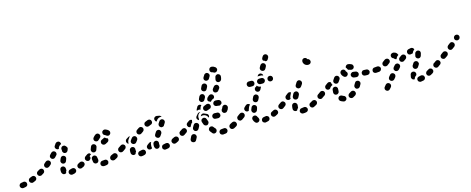

<svg xmlns="http://www.w3.org/2000/svg" viewBox="-51 -1124 4188 1707"><g transform="rotate(-15 2042.5 -271.0)"><path d="M48 18Q53 9 51 -1Q50 -6 48 -10Q45 -14 41 -17Q37 -20 32 -21Q27 -22 22 -21Q15 -19 9 -18Q6 -18 5 -18Q-6 -17 -12 -9Q-19 -1 -18 9Q-17 20 -9 26Q-1 33 9 32Q12 32 16 31Q23 30 32 28Q42 26 48 18ZM500 12Q503 7 503 2Q504 -3 502 -7Q500 -17 491 -22Q482 -27 472 -25Q462 -22 454 -20Q449 -19 445 -17Q441 -14 438 -10Q435 -6 434 -1Q433 4 434 9Q436 19 445 25Q454 31 464 29Q474 27 485 24Q490 22 494 19Q498 16 500 12ZM140 -35Q136 -44 127 -48Q117 -52 108 -48Q99 -44 90 -41Q80 -37 76 -28Q72 -18 75 -9Q77 -4 81 0Q84 3 89 5Q93 7 98 8Q103 8 108 6Q117 2 127 -2Q137 -6 141 -16Q144 -25 140 -35ZM383 4Q379 1 376 -3Q373 -7 371 -11Q368 -24 369 -39Q369 -44 371 -49Q373 -53 377 -57Q381 -60 385 -62Q390 -63 395 -63Q405 -63 412 -55Q419 -47 419 -37Q418 -30 420 -25Q420 -24 420 -24Q420 -23 420 -23Q420 -23 420 -22Q414 -14 412 -4Q412 -2 412 1Q409 3 407 4Q405 5 402 6Q397 7 393 7Q388 6 383 4ZM590 -30Q591 -35 591 -40Q590 -45 588 -49Q583 -58 573 -61Q563 -64 554 -60Q546 -55 537 -51Q533 -49 529 -45Q526 -41 524 -36Q523 -32 523 -27Q524 -22 526 -17Q530 -8 540 -5Q550 -1 559 -6Q568 -10 578 -15Q582 -18 585 -22Q588 -26 590 -30ZM226 -63Q227 -68 226 -73Q226 -78 223 -82Q218 -91 208 -93Q197 -95 189 -90Q180 -85 172 -80Q163 -75 160 -65Q158 -55 163 -46Q165 -42 169 -39Q173 -36 178 -34Q183 -33 188 -34Q193 -34 197 -37Q206 -42 215 -48Q219 -50 222 -54Q225 -58 226 -63ZM650 -91Q645 -100 634 -102Q624 -103 616 -97Q607 -91 605 -81Q603 -71 609 -63Q615 -54 626 -52Q636 -50 644 -56V-57Q653 -62 655 -73Q656 -83 650 -91ZM404 -87Q409 -85 414 -85Q419 -85 424 -87Q428 -89 432 -93Q435 -97 437 -101Q440 -110 444 -120Q448 -129 444 -139Q440 -148 430 -152Q421 -156 411 -152Q402 -148 398 -138Q394 -128 390 -119Q386 -109 391 -100Q395 -91 404 -87ZM298 -140Q292 -148 281 -149Q271 -150 263 -144Q256 -137 248 -131Q240 -125 239 -115Q237 -105 244 -96Q247 -92 251 -90Q255 -88 260 -87Q265 -86 270 -88Q275 -89 279 -92Q287 -99 295 -105Q303 -112 304 -122Q305 -132 298 -140ZM365 -208Q362 -211 357 -213Q352 -215 347 -215Q343 -214 338 -212Q333 -210 330 -207Q323 -200 317 -193Q309 -185 309 -175Q309 -165 317 -157Q324 -150 334 -150Q345 -150 352 -158Q359 -165 366 -173Q374 -180 373 -190Q373 -201 365 -208ZM435 -235Q439 -238 444 -239Q449 -240 454 -239Q459 -239 463 -236Q467 -234 470 -230Q472 -228 473 -227Q473 -226 473 -226Q479 -221 481 -213Q482 -204 478 -197Q477 -193 474 -187Q469 -178 460 -174Q450 -171 440 -175Q436 -177 433 -181Q429 -185 428 -189Q426 -193 426 -197Q426 -201 427 -205Q424 -213 426 -221Q429 -230 435 -235ZM382 -227Q374 -233 372 -244Q371 -254 378 -262Q384 -270 389 -278Q396 -286 406 -287Q416 -289 424 -283Q430 -278 432 -272Q435 -266 434 -259Q428 -257 422 -253Q415 -247 410 -240Q405 -232 404 -222Q403 -222 402 -222Q401 -222 400 -222Q395 -221 390 -223Q386 -224 382 -227Z M795 16Q797 12 798 7Q800 2 799 -3Q797 -13 789 -19Q780 -25 770 -23Q760 -21 750 -21Q740 -21 733 -13Q726 -6 726 5Q726 10 728 14Q730 19 734 22Q737 25 742 27Q747 29 752 29Q764 29 778 26Q783 25 787 23Q792 20 795 16ZM891 -45Q886 -54 876 -57Q866 -60 857 -55Q847 -50 837 -46Q833 -44 830 -40Q826 -36 825 -32Q823 -27 823 -22Q823 -17 825 -12Q828 -8 831 -5Q835 -1 840 0Q844 2 849 2Q854 2 859 0Q869 -5 880 -11Q890 -16 893 -26Q896 -36 891 -45ZM668 -30Q665 -43 664 -59Q664 -64 666 -68Q667 -73 671 -77Q674 -80 679 -82Q683 -84 688 -85Q698 -85 706 -78Q714 -71 714 -61Q715 -51 717 -43Q718 -40 717 -36Q717 -32 716 -28Q712 -23 709 -18Q707 -16 704 -15Q702 -13 699 -13Q689 -10 680 -15Q671 -20 668 -30ZM959 -91Q957 -95 952 -98Q948 -101 943 -102Q938 -102 934 -101Q929 -100 925 -97L921 -95Q912 -89 911 -79Q909 -69 915 -60Q918 -56 922 -53Q926 -51 931 -50Q936 -49 941 -50Q946 -51 950 -54L953 -57Q962 -62 964 -73Q965 -83 959 -91ZM654 -92Q660 -98 668 -102Q663 -107 659 -113Q658 -114 657 -114Q655 -114 654 -115Q649 -116 644 -115Q639 -114 635 -111Q625 -104 616 -98Q607 -92 605 -81Q604 -71 609 -63Q612 -59 617 -56Q621 -53 626 -52Q630 -52 634 -52Q638 -53 642 -55Q642 -56 642 -58Q641 -67 644 -75Q647 -85 654 -92ZM678 -125Q681 -121 684 -117Q688 -114 693 -113Q698 -111 703 -112Q708 -112 712 -115Q716 -117 720 -121Q723 -125 724 -130Q727 -140 731 -150Q733 -154 733 -159Q733 -164 731 -169Q729 -173 725 -177Q722 -180 717 -182Q707 -186 698 -182Q688 -177 685 -168Q680 -156 676 -144Q675 -139 675 -134Q676 -129 678 -125ZM848 -201Q843 -202 838 -204Q831 -208 825 -213Q825 -213 825 -213Q823 -214 821 -215Q819 -214 817 -214Q815 -213 814 -212Q808 -209 793 -202Q793 -202 792 -202Q792 -201 791 -201Q788 -198 784 -195Q780 -189 780 -182Q779 -175 782 -169Q787 -159 797 -156Q806 -153 816 -157Q830 -165 837 -168Q846 -173 849 -182Q852 -192 848 -201ZM731 -207Q735 -204 739 -202Q744 -200 749 -200Q754 -200 758 -202Q763 -205 766 -208Q773 -215 780 -221Q788 -227 790 -237Q791 -248 785 -256Q779 -264 769 -266Q758 -267 750 -261Q739 -253 730 -242Q723 -235 723 -224Q723 -214 731 -207ZM836 -284Q831 -283 827 -281Q822 -278 819 -274Q816 -271 815 -266Q812 -256 817 -247Q822 -238 832 -235Q835 -234 837 -232Q839 -231 840 -230Q847 -223 858 -222Q868 -222 875 -229Q883 -236 883 -246Q884 -257 877 -264Q871 -271 862 -276Q854 -280 846 -283Q841 -284 836 -284Z M1144 -5Q1143 -10 1140 -14Q1137 -17 1132 -20Q1128 -22 1123 -23Q1118 -23 1113 -22Q1104 -19 1095 -18Q1085 -17 1079 -9Q1072 -1 1074 9Q1075 20 1083 26Q1091 32 1101 31Q1114 30 1127 26Q1137 23 1142 14Q1147 5 1144 -5ZM1365 -6Q1364 -11 1361 -15Q1358 -19 1354 -22Q1350 -24 1345 -25Q1340 -26 1335 -25Q1325 -22 1316 -21Q1305 -20 1299 -12Q1293 -4 1294 7Q1294 12 1297 16Q1299 20 1303 23Q1307 26 1312 28Q1317 29 1322 28Q1333 27 1346 24Q1356 22 1362 13Q1367 4 1365 -6ZM1229 -15Q1226 -23 1226 -32Q1226 -40 1228 -50Q1229 -54 1232 -59Q1235 -63 1239 -65Q1243 -68 1248 -69Q1253 -70 1258 -69Q1268 -67 1274 -58Q1279 -49 1277 -39Q1276 -35 1276 -32Q1276 -30 1277 -29Q1277 -27 1277 -25Q1278 -22 1277 -20Q1274 -15 1273 -8Q1273 -8 1272 -7Q1270 -4 1267 -2Q1263 1 1259 2Q1249 5 1240 0Q1231 -6 1229 -15ZM1022 -2Q1018 -5 1015 -9Q1012 -14 1011 -18Q1010 -26 1010 -34Q1010 -41 1011 -47Q1011 -52 1013 -57Q1016 -61 1020 -64Q1023 -67 1028 -69Q1033 -70 1038 -70Q1043 -69 1047 -67Q1052 -65 1055 -61Q1058 -57 1059 -52Q1061 -48 1060 -43Q1060 -38 1060 -34Q1060 -30 1061 -27Q1061 -26 1061 -25Q1061 -24 1061 -23Q1061 -23 1061 -23Q1055 -15 1052 -6Q1052 -5 1052 -3Q1049 -1 1046 0Q1043 1 1040 2Q1035 3 1031 2Q1026 1 1022 -2ZM1456 -46Q1451 -56 1441 -59Q1432 -62 1422 -58Q1413 -53 1403 -49Q1399 -47 1395 -43Q1392 -39 1390 -35Q1388 -30 1388 -25Q1389 -20 1391 -16Q1395 -6 1405 -2Q1414 1 1424 -3Q1434 -8 1445 -13Q1454 -18 1457 -27Q1460 -37 1456 -46ZM1202 -70Q1196 -69 1191 -65Q1183 -59 1175 -53Q1171 -50 1168 -46Q1165 -42 1164 -37Q1163 -32 1165 -27Q1166 -22 1168 -18Q1171 -14 1175 -11Q1180 -9 1185 -8Q1189 -7 1194 -8Q1199 -9 1203 -12Q1204 -13 1206 -14Q1204 -22 1204 -32Q1204 -42 1206 -54Q1208 -63 1213 -70Q1207 -71 1202 -70ZM1529 -73Q1529 -78 1528 -82Q1527 -87 1525 -91Q1519 -100 1508 -102Q1498 -103 1490 -98L1486 -95Q1482 -92 1479 -88Q1476 -84 1476 -79Q1475 -74 1476 -69Q1477 -64 1480 -60Q1486 -52 1496 -50Q1506 -48 1514 -54L1518 -56Q1522 -59 1525 -64Q1528 -68 1529 -73ZM959 -60 971 -69Q976 -72 978 -76Q981 -80 982 -85Q983 -90 982 -95Q981 -100 978 -104Q972 -112 962 -114Q952 -116 943 -110L930 -101L925 -98Q916 -92 914 -81Q913 -71 918 -63Q924 -54 935 -52Q945 -51 953 -56ZM1273 -93Q1281 -87 1291 -89Q1302 -92 1307 -101Q1312 -109 1319 -119Q1321 -123 1322 -128Q1323 -133 1322 -138Q1321 -143 1318 -147Q1316 -151 1311 -154Q1303 -159 1293 -157Q1282 -155 1277 -146Q1270 -136 1265 -127Q1259 -118 1261 -108Q1264 -98 1273 -93ZM1049 -96Q1053 -93 1058 -92Q1063 -91 1068 -92Q1072 -93 1077 -95Q1081 -98 1084 -102Q1089 -110 1096 -118Q1102 -126 1101 -136Q1100 -146 1093 -153Q1085 -160 1074 -159Q1064 -158 1057 -150Q1049 -140 1042 -130Q1036 -122 1038 -112Q1040 -101 1049 -96ZM1035 -168Q1032 -167 1028 -165L1009 -153Q1000 -148 998 -138Q995 -127 1001 -119Q1003 -114 1007 -111Q1011 -109 1016 -107Q1016 -107 1016 -108Q1014 -117 1017 -127Q1019 -136 1024 -143Q1031 -154 1040 -165Q1042 -166 1044 -168Q1039 -169 1035 -168ZM1113 -171Q1119 -163 1129 -161Q1140 -159 1148 -165Q1156 -171 1165 -177Q1174 -183 1176 -193Q1179 -203 1173 -212Q1167 -220 1157 -223Q1147 -225 1138 -219Q1128 -213 1119 -206Q1110 -200 1109 -190Q1107 -180 1113 -171ZM1327 -176Q1331 -173 1336 -172Q1341 -172 1346 -173Q1350 -174 1355 -176Q1359 -179 1361 -184Q1368 -194 1373 -203Q1379 -212 1376 -222Q1374 -232 1365 -237Q1356 -243 1346 -240Q1336 -238 1331 -229Q1326 -220 1319 -211Q1314 -202 1316 -192Q1318 -182 1327 -176ZM1197 -244Q1195 -239 1195 -234Q1195 -229 1197 -224Q1199 -220 1203 -216Q1206 -213 1211 -211Q1215 -209 1220 -209Q1225 -209 1230 -211Q1240 -215 1249 -219Q1254 -220 1258 -224Q1261 -227 1264 -231Q1266 -236 1266 -241Q1266 -246 1264 -251Q1263 -255 1260 -259Q1256 -263 1252 -265Q1247 -267 1242 -267Q1237 -267 1233 -266Q1222 -262 1211 -257Q1206 -255 1202 -252Q1199 -248 1197 -244ZM1341 -262Q1351 -264 1360 -263Q1360 -263 1361 -263Q1358 -267 1354 -271Q1350 -274 1345 -276Q1332 -279 1318 -281Q1308 -281 1300 -275Q1292 -268 1291 -258Q1291 -253 1293 -248Q1294 -243 1297 -239Q1299 -237 1302 -235Q1304 -234 1307 -233Q1309 -237 1312 -241Q1316 -248 1324 -254Q1331 -260 1341 -262Z M1895 1Q1894 -4 1892 -8Q1889 -13 1885 -16Q1881 -18 1876 -20Q1871 -21 1867 -20Q1856 -19 1846 -18Q1835 -18 1828 -10Q1821 -2 1822 8Q1822 13 1824 17Q1826 22 1830 25Q1834 29 1838 30Q1843 32 1848 32Q1861 31 1874 29Q1884 28 1890 19Q1896 11 1895 1ZM1603 -37Q1598 -40 1594 -40Q1589 -40 1584 -39Q1579 -37 1575 -34Q1572 -31 1569 -26L1559 -5Q1554 4 1557 14Q1560 24 1570 28Q1579 33 1589 30Q1599 27 1603 17L1614 -4Q1619 -13 1615 -23Q1612 -33 1603 -37ZM1987 -42Q1985 -46 1981 -50Q1977 -53 1972 -54Q1968 -55 1963 -55Q1958 -54 1953 -52Q1944 -46 1934 -42Q1925 -37 1921 -27Q1918 -18 1922 -8Q1924 -4 1928 0Q1932 3 1936 5Q1941 6 1946 6Q1951 6 1956 4Q1967 -2 1978 -8Q1987 -13 1990 -23Q1992 -33 1987 -42ZM1777 3Q1782 3 1786 1Q1791 -1 1794 -4Q1802 -12 1802 -22Q1802 -32 1795 -40Q1788 -46 1782 -55Q1779 -59 1775 -62Q1771 -64 1766 -65Q1761 -66 1756 -65Q1751 -63 1747 -61Q1739 -54 1737 -44Q1736 -34 1742 -26Q1750 -14 1759 -5Q1762 -1 1767 1Q1772 3 1777 3ZM2062 -73Q2062 -78 2061 -82Q2060 -87 2057 -91Q2051 -100 2041 -102Q2031 -103 2023 -97L2017 -93Q2013 -91 2010 -86Q2007 -82 2007 -77Q2006 -72 2007 -67Q2008 -63 2011 -59Q2014 -54 2018 -52Q2022 -49 2027 -48Q2032 -47 2037 -49Q2042 -50 2046 -52L2051 -57Q2055 -59 2058 -64Q2061 -68 2062 -73ZM1518 -57 1535 -68Q1544 -74 1546 -84Q1547 -95 1541 -103Q1539 -107 1534 -110Q1530 -113 1525 -113Q1520 -114 1516 -113Q1511 -112 1507 -109L1490 -97Q1485 -94 1482 -89Q1479 -83 1479 -77Q1479 -67 1486 -59Q1494 -52 1504 -52Q1508 -52 1512 -53Q1515 -54 1518 -57ZM1651 -127Q1642 -132 1632 -130Q1622 -127 1617 -118Q1611 -108 1605 -97Q1603 -92 1602 -87Q1602 -82 1603 -78Q1605 -73 1608 -69Q1611 -65 1616 -63Q1620 -60 1625 -60Q1630 -60 1635 -61Q1639 -62 1643 -66Q1647 -69 1649 -73Q1655 -84 1660 -93Q1665 -102 1663 -112Q1660 -122 1651 -127ZM1735 -86Q1739 -88 1743 -92Q1746 -95 1748 -100Q1750 -104 1751 -109Q1751 -114 1749 -119Q1745 -129 1741 -140Q1738 -150 1729 -154Q1719 -159 1710 -155Q1700 -152 1695 -143Q1691 -134 1694 -124Q1698 -112 1702 -101Q1706 -91 1716 -87Q1725 -83 1735 -86ZM1563 -118Q1557 -126 1558 -137Q1560 -147 1569 -153L1586 -165Q1590 -167 1595 -169Q1600 -170 1604 -169Q1607 -168 1609 -167Q1612 -166 1614 -165Q1612 -159 1611 -153Q1611 -148 1611 -144Q1610 -143 1608 -142Q1601 -137 1597 -129Q1592 -120 1586 -109Q1586 -108 1585 -107Q1578 -107 1572 -110Q1566 -112 1563 -118ZM1805 -165Q1797 -158 1796 -148Q1796 -143 1797 -138Q1799 -133 1802 -129Q1805 -126 1810 -123Q1814 -121 1819 -121Q1830 -120 1839 -120Q1842 -120 1846 -120Q1851 -120 1855 -123Q1860 -125 1863 -128Q1866 -132 1868 -137Q1870 -141 1869 -146Q1869 -157 1861 -164Q1854 -171 1843 -170Q1841 -170 1839 -170Q1832 -170 1823 -171Q1813 -171 1805 -165ZM1734 -192Q1742 -188 1752 -184Q1762 -181 1767 -172Q1771 -163 1768 -153Q1767 -151 1766 -149Q1765 -147 1763 -145Q1763 -146 1763 -147Q1760 -155 1754 -162Q1748 -170 1739 -174Q1730 -179 1720 -179Q1711 -180 1702 -177Q1700 -176 1698 -175Q1698 -177 1699 -178Q1699 -180 1700 -181Q1705 -191 1715 -194Q1725 -197 1734 -192ZM1662 -187Q1670 -197 1678 -206Q1683 -211 1690 -213Q1696 -215 1703 -213Q1697 -210 1691 -206Q1684 -200 1680 -192Q1676 -184 1675 -175Q1674 -165 1677 -156Q1676 -155 1675 -153Q1674 -150 1673 -148Q1671 -148 1669 -149Q1667 -150 1666 -152Q1658 -158 1656 -168Q1655 -179 1662 -187ZM1890 -173Q1890 -168 1893 -164Q1895 -159 1898 -156Q1906 -149 1917 -150Q1927 -150 1934 -158Q1947 -172 1951 -190Q1952 -195 1951 -200Q1950 -204 1947 -209Q1944 -213 1940 -216Q1936 -219 1931 -220Q1921 -222 1913 -216Q1904 -211 1902 -200Q1901 -196 1897 -191Q1893 -188 1892 -183Q1890 -178 1890 -173ZM1804 -231Q1806 -235 1807 -240Q1807 -245 1806 -250Q1803 -260 1794 -265Q1785 -269 1775 -267Q1762 -263 1750 -257Q1745 -255 1742 -252Q1738 -248 1737 -244Q1735 -239 1735 -234Q1735 -229 1737 -224Q1741 -215 1751 -211Q1760 -207 1770 -212Q1779 -216 1789 -219Q1794 -220 1798 -223Q1802 -226 1804 -231ZM1906 -241Q1907 -243 1907 -245Q1909 -255 1904 -263Q1899 -272 1889 -275Q1874 -278 1861 -278H1859Q1849 -278 1842 -271Q1834 -263 1834 -253Q1834 -248 1836 -243Q1838 -239 1842 -235Q1845 -232 1850 -230Q1855 -228 1859 -228H1861Q1869 -228 1877 -226Q1880 -225 1884 -225Q1887 -225 1891 -227Q1895 -231 1900 -235Q1902 -236 1904 -237Q1905 -239 1906 -241ZM1677 -239Q1678 -243 1679 -246L1689 -264Q1691 -269 1695 -272Q1698 -275 1703 -277Q1708 -278 1713 -278Q1718 -278 1722 -275Q1724 -275 1726 -273Q1728 -272 1729 -271Q1728 -269 1726 -268Q1719 -261 1716 -252Q1712 -243 1712 -234Q1704 -237 1695 -237Q1686 -236 1677 -232Q1677 -236 1677 -239ZM1797 -288Q1793 -292 1792 -297Q1791 -303 1792 -308L1797 -318Q1797 -319 1798 -320Q1798 -321 1799 -321Q1800 -322 1800 -322Q1808 -329 1815 -336Q1823 -342 1834 -342Q1844 -341 1851 -333Q1857 -326 1857 -316Q1857 -307 1850 -300Q1846 -299 1842 -297Q1833 -293 1826 -287Q1822 -283 1819 -279Q1818 -278 1816 -278Q1815 -278 1813 -279Q1809 -282 1804 -284Q1801 -286 1797 -288ZM1734 -298Q1743 -294 1753 -297Q1763 -300 1767 -310L1777 -328Q1781 -337 1778 -347Q1775 -357 1766 -362Q1761 -364 1756 -364Q1751 -365 1746 -363Q1742 -362 1738 -358Q1734 -355 1732 -351L1723 -332Q1718 -323 1721 -313Q1725 -303 1734 -298ZM1913 -407Q1905 -413 1895 -411Q1885 -410 1879 -402Q1873 -394 1867 -387Q1860 -379 1861 -368Q1861 -358 1869 -351Q1877 -345 1888 -346Q1898 -346 1905 -354Q1912 -363 1919 -372Q1925 -380 1923 -390Q1922 -400 1913 -407ZM1777 -385Q1786 -380 1796 -383Q1806 -387 1810 -396L1820 -415Q1824 -424 1821 -434Q1818 -444 1808 -448Q1799 -453 1789 -449Q1779 -446 1775 -437L1766 -418Q1761 -409 1764 -399Q1768 -389 1777 -385ZM1942 -498Q1940 -499 1939 -499Q1937 -499 1936 -499Q1932 -497 1929 -497Q1922 -494 1918 -489Q1914 -484 1913 -478Q1912 -469 1909 -460Q1906 -450 1911 -441Q1916 -432 1926 -429Q1936 -427 1945 -432Q1954 -437 1957 -446Q1961 -458 1962 -470Q1964 -480 1958 -488Q1952 -497 1942 -498ZM1820 -471Q1829 -466 1839 -469Q1849 -471 1854 -480Q1859 -489 1864 -497Q1870 -505 1868 -515Q1866 -525 1857 -531Q1853 -534 1848 -535Q1843 -536 1839 -535Q1834 -534 1830 -531Q1825 -528 1823 -524Q1817 -516 1811 -505Q1806 -496 1808 -486Q1811 -476 1820 -471ZM1904 -577Q1914 -576 1923 -572Q1930 -569 1937 -563Q1941 -560 1943 -555Q1946 -551 1946 -546Q1947 -541 1945 -536Q1944 -532 1940 -528Q1934 -520 1923 -519Q1913 -518 1905 -525Q1903 -527 1900 -527Q1896 -527 1892 -529Q1887 -531 1884 -535Q1883 -536 1882 -537Q1881 -539 1880 -540Q1879 -544 1878 -547Q1877 -550 1878 -554Q1878 -564 1886 -571Q1894 -578 1904 -577Z M2283 -9Q2282 -14 2279 -18Q2276 -22 2271 -24Q2267 -27 2262 -28Q2257 -28 2252 -27Q2243 -25 2235 -24Q2225 -22 2219 -14Q2213 -6 2214 5Q2215 10 2217 14Q2220 18 2224 21Q2228 24 2233 25Q2238 27 2242 26Q2253 24 2264 21Q2275 19 2280 10Q2285 1 2283 -9ZM2150 0Q2140 -11 2135 -27Q2132 -37 2137 -46Q2142 -55 2152 -58Q2162 -61 2171 -56Q2180 -51 2183 -41Q2185 -36 2188 -33Q2191 -29 2192 -25Q2194 -20 2194 -15Q2194 -15 2194 -14Q2194 -14 2194 -14Q2193 -12 2193 -10Q2192 -8 2192 -7Q2191 -4 2189 -2Q2188 0 2186 2Q2178 9 2167 9Q2157 8 2150 0ZM2369 -49Q2367 -54 2363 -57Q2359 -60 2354 -62Q2349 -63 2345 -63Q2340 -62 2335 -60Q2327 -55 2318 -51Q2314 -49 2310 -46Q2307 -42 2305 -37Q2304 -33 2304 -28Q2304 -23 2306 -18Q2311 -9 2320 -5Q2330 -2 2339 -6Q2349 -11 2358 -16Q2367 -20 2371 -30Q2374 -40 2369 -49ZM2436 -73Q2436 -78 2435 -82Q2434 -87 2431 -91Q2426 -100 2415 -102Q2405 -103 2397 -97H2396Q2392 -94 2390 -90Q2387 -86 2386 -81Q2385 -76 2386 -71Q2387 -67 2390 -63Q2396 -54 2406 -52Q2417 -50 2425 -56V-57Q2429 -59 2432 -64Q2435 -68 2436 -73ZM2078 -85Q2079 -90 2078 -94Q2077 -99 2074 -103Q2068 -112 2057 -113Q2047 -115 2039 -109Q2031 -103 2023 -98Q2014 -92 2012 -81Q2011 -71 2016 -63Q2022 -54 2033 -52Q2043 -51 2051 -56Q2060 -63 2068 -68Q2072 -71 2075 -76Q2077 -80 2078 -85ZM2162 -83Q2172 -80 2181 -85Q2190 -89 2194 -99Q2197 -107 2200 -117Q2204 -127 2200 -136Q2196 -145 2186 -149Q2176 -153 2167 -149Q2157 -144 2154 -135Q2150 -124 2146 -115Q2143 -105 2148 -96Q2152 -87 2162 -83ZM2148 -163Q2147 -164 2147 -164Q2146 -165 2146 -166Q2142 -169 2138 -171Q2133 -173 2128 -174Q2123 -174 2118 -172Q2114 -170 2110 -167Q2103 -160 2096 -154Q2088 -147 2087 -137Q2087 -127 2093 -119Q2099 -112 2107 -111Q2115 -109 2123 -113Q2123 -118 2125 -122Q2128 -132 2133 -143Q2136 -151 2142 -158Q2145 -161 2148 -163ZM2196 -172Q2205 -168 2215 -171Q2225 -175 2229 -184L2238 -202Q2242 -211 2239 -221Q2235 -231 2226 -235Q2217 -240 2207 -236Q2197 -233 2193 -224L2184 -205Q2180 -196 2183 -186Q2187 -177 2196 -172ZM2225 -272Q2227 -268 2230 -264Q2233 -260 2237 -258Q2242 -256 2247 -255Q2252 -255 2257 -256Q2261 -258 2265 -261Q2269 -264 2271 -268L2280 -286Q2281 -288 2282 -289Q2282 -291 2283 -293Q2275 -293 2268 -296Q2259 -299 2252 -306Q2250 -309 2248 -311Q2246 -309 2244 -306Q2238 -300 2229 -297L2227 -292Q2224 -287 2224 -282Q2224 -277 2225 -272ZM2235 -340Q2235 -350 2228 -358Q2221 -365 2210 -365H2190Q2180 -365 2172 -358Q2165 -350 2165 -340Q2165 -330 2172 -322Q2180 -315 2190 -315H2210Q2221 -315 2228 -322Q2235 -330 2235 -340ZM2331 -340Q2331 -350 2323 -358Q2316 -365 2306 -365H2285Q2275 -365 2268 -358Q2260 -350 2260 -340Q2260 -330 2268 -322Q2275 -315 2285 -315H2306Q2316 -315 2323 -322Q2331 -330 2331 -340ZM2406 -340Q2406 -350 2399 -358Q2391 -365 2381 -365Q2371 -365 2363 -358Q2356 -350 2356 -340Q2356 -330 2363 -322Q2371 -315 2381 -315Q2391 -315 2399 -322Q2406 -330 2406 -340ZM2315 -404Q2321 -400 2325 -395Q2328 -389 2328 -382Q2326 -383 2323 -384Q2315 -388 2306 -388H2285Q2281 -388 2277 -387L2281 -394Q2286 -403 2296 -406Q2306 -409 2315 -404ZM2327 -426Q2336 -421 2346 -423Q2356 -426 2361 -435L2371 -453Q2376 -462 2373 -472Q2370 -482 2361 -487Q2352 -492 2342 -489Q2332 -486 2327 -477L2317 -460Q2312 -451 2315 -441Q2318 -431 2327 -426ZM2360 -536 2367 -548Q2370 -553 2374 -556Q2378 -559 2382 -560Q2387 -561 2392 -561Q2397 -560 2401 -558Q2410 -553 2413 -543Q2416 -533 2411 -524L2408 -518Q2408 -518 2408 -518Q2408 -518 2407 -518L2404 -512Q2401 -506 2395 -502Q2389 -499 2382 -499Q2378 -503 2372 -507Q2367 -510 2361 -511Q2357 -517 2357 -524Q2357 -530 2360 -536Z M2633 3Q2632 -2 2629 -6Q2626 -10 2622 -13Q2618 -16 2613 -17Q2608 -18 2604 -17Q2593 -15 2583 -14Q2578 -14 2573 -12Q2569 -10 2566 -6Q2562 -2 2561 2Q2559 7 2559 12Q2560 23 2568 29Q2576 36 2586 35Q2599 35 2613 32Q2623 30 2629 22Q2635 13 2633 3ZM2725 -43Q2722 -48 2718 -51Q2714 -54 2709 -55Q2705 -56 2700 -55Q2695 -55 2690 -52Q2680 -46 2671 -41Q2661 -37 2658 -27Q2655 -17 2660 -8Q2662 -3 2666 0Q2670 3 2674 5Q2679 6 2684 6Q2689 5 2693 3Q2704 -2 2716 -9Q2724 -14 2727 -24Q2730 -34 2725 -43ZM2503 -26Q2503 -40 2506 -56Q2508 -66 2516 -72Q2525 -78 2535 -76Q2545 -74 2551 -65Q2557 -56 2555 -46Q2553 -36 2553 -28Q2553 -27 2553 -27Q2553 -26 2553 -25Q2551 -23 2549 -21Q2542 -14 2539 -5Q2537 -4 2534 -3Q2532 -2 2529 -2Q2519 -2 2511 -9Q2503 -16 2503 -26ZM2794 -91Q2792 -95 2787 -98Q2783 -101 2778 -102Q2773 -102 2769 -101Q2764 -100 2760 -97L2755 -94Q2746 -88 2745 -78Q2743 -68 2749 -59Q2752 -55 2756 -53Q2760 -50 2765 -49Q2770 -48 2775 -49Q2779 -50 2784 -53L2788 -57Q2797 -62 2799 -73Q2800 -83 2794 -91ZM2455 -87Q2456 -92 2455 -97Q2453 -102 2450 -106Q2444 -114 2434 -116Q2424 -117 2416 -111Q2404 -102 2397 -98Q2388 -92 2386 -82Q2385 -71 2390 -63Q2396 -54 2406 -52Q2417 -51 2425 -56Q2433 -62 2445 -71Q2449 -74 2452 -78Q2454 -82 2455 -87ZM2546 -103Q2555 -98 2565 -102Q2575 -105 2579 -114Q2584 -124 2590 -135Q2594 -144 2591 -154Q2588 -164 2579 -169Q2570 -173 2560 -170Q2550 -167 2545 -158Q2539 -147 2534 -136Q2530 -126 2533 -117Q2537 -107 2546 -103ZM2512 -179Q2503 -179 2496 -173L2478 -159Q2469 -152 2468 -142Q2467 -132 2473 -123Q2477 -120 2481 -117Q2485 -115 2490 -114Q2495 -114 2500 -115Q2505 -116 2509 -119L2510 -120Q2509 -124 2509 -128Q2510 -137 2514 -145Q2519 -157 2525 -168Q2527 -171 2528 -173Q2521 -179 2512 -179ZM2594 -194Q2602 -188 2612 -191Q2623 -193 2628 -202Q2634 -212 2641 -221Q2646 -230 2644 -240Q2642 -250 2633 -256Q2625 -262 2615 -260Q2604 -257 2599 -249Q2592 -239 2586 -228Q2580 -219 2582 -209Q2585 -199 2594 -194ZM2757 -417Q2761 -414 2763 -410Q2766 -406 2767 -401Q2768 -396 2767 -391Q2766 -386 2763 -382Q2760 -378 2756 -375Q2752 -373 2747 -372Q2743 -371 2739 -371Q2731 -371 2723 -374Q2715 -377 2709 -383Q2703 -388 2700 -396Q2696 -403 2696 -412Q2696 -422 2702 -430Q2709 -438 2720 -438Q2728 -438 2735 -434Q2742 -429 2745 -421Q2748 -421 2751 -420Q2754 -419 2757 -417Z M2977 23Q2981 21 2985 17Q2988 13 2989 9Q2992 -1 2987 -10Q2982 -20 2972 -22Q2965 -25 2960 -28Q2951 -34 2941 -32Q2931 -31 2925 -22Q2919 -13 2921 -3Q2923 7 2931 13Q2943 21 2958 25Q2963 27 2968 26Q2973 26 2977 23ZM3083 -17Q3083 -22 3082 -27Q3081 -32 3078 -36Q3072 -44 3062 -46Q3052 -48 3043 -42Q3035 -36 3027 -32Q3018 -27 3015 -17Q3012 -7 3017 2Q3022 11 3032 14Q3042 17 3051 12Q3062 7 3073 -1Q3077 -4 3079 -8Q3082 -13 3083 -17ZM2913 -50Q2924 -49 2931 -57Q2939 -64 2939 -74Q2939 -84 2940 -93Q2942 -103 2935 -112Q2929 -120 2919 -121Q2908 -123 2900 -116Q2892 -110 2891 -100Q2889 -88 2889 -75Q2889 -65 2896 -57Q2903 -50 2913 -50ZM2814 -105Q2808 -113 2798 -115Q2787 -117 2779 -111L2760 -97Q2751 -92 2749 -81Q2748 -71 2754 -63Q2759 -54 2770 -52Q2780 -51 2788 -57L2808 -70Q2816 -76 2818 -86Q2820 -96 2814 -105ZM3132 -119Q3128 -121 3123 -121Q3118 -122 3113 -120Q3108 -119 3105 -116Q3101 -112 3099 -108Q3094 -99 3089 -91Q3083 -82 3086 -72Q3088 -62 3096 -56Q3101 -54 3106 -53Q3110 -52 3115 -53Q3120 -54 3124 -57Q3128 -60 3131 -64Q3138 -74 3143 -85Q3148 -94 3145 -104Q3141 -114 3132 -119ZM2837 -121Q2831 -130 2833 -140Q2834 -150 2843 -156L2862 -170Q2869 -175 2878 -175Q2887 -174 2893 -168Q2893 -162 2895 -157Q2897 -150 2901 -143Q2900 -143 2900 -142Q2900 -142 2900 -141Q2893 -139 2887 -134Q2879 -128 2874 -120Q2873 -118 2872 -116Q2863 -110 2853 -111Q2843 -113 2837 -121ZM2928 -147Q2937 -142 2947 -144Q2957 -147 2962 -156Q2967 -164 2973 -172Q2979 -180 2978 -190Q2976 -201 2968 -207Q2960 -213 2949 -212Q2939 -210 2933 -202Q2925 -192 2919 -181Q2914 -173 2916 -162Q2919 -152 2928 -147ZM3323 -153Q3326 -157 3328 -161Q3330 -166 3330 -171Q3330 -181 3323 -189Q3315 -196 3305 -196H3303Q3292 -196 3285 -189Q3278 -181 3278 -171Q3278 -166 3279 -161Q3281 -157 3285 -153Q3288 -150 3293 -148Q3298 -146 3302 -146H3305Q3310 -146 3315 -148Q3319 -150 3323 -153ZM3243 -154Q3246 -157 3248 -162Q3250 -166 3251 -171Q3251 -182 3244 -189Q3237 -197 3227 -197L3205 -198Q3200 -198 3195 -197Q3190 -195 3187 -191Q3183 -188 3181 -184Q3179 -179 3179 -174Q3178 -164 3185 -156Q3192 -148 3203 -148L3225 -147Q3230 -147 3234 -149Q3239 -150 3243 -154ZM3152 -176Q3153 -186 3147 -194Q3140 -203 3130 -204Q3119 -205 3109 -207Q3099 -209 3091 -202Q3082 -196 3080 -186Q3080 -181 3081 -176Q3082 -172 3085 -168Q3088 -164 3092 -161Q3096 -158 3101 -157Q3112 -156 3124 -154Q3134 -153 3142 -159Q3150 -166 3152 -176ZM3025 -183Q3030 -182 3035 -182Q3040 -182 3045 -185Q3049 -187 3052 -191Q3059 -199 3058 -209Q3057 -219 3049 -226Q3048 -227 3047 -228Q3046 -238 3038 -245Q3030 -251 3020 -250Q3009 -249 3003 -241Q2996 -233 2997 -223Q2998 -212 3004 -203Q3009 -195 3017 -188Q3021 -185 3025 -183ZM3074 -235Q3072 -236 3070 -237Q3069 -238 3068 -239Q3066 -243 3064 -247Q3061 -254 3055 -260Q3055 -260 3055 -261Q3055 -262 3055 -262Q3056 -272 3064 -279Q3072 -286 3082 -285Q3098 -283 3112 -276Q3121 -272 3124 -262Q3128 -252 3123 -243Q3121 -238 3117 -235Q3114 -232 3109 -230Q3109 -230 3108 -230Q3108 -230 3107 -230Q3102 -230 3098 -229Q3096 -229 3094 -230Q3092 -230 3090 -231Q3084 -234 3077 -235Q3075 -235 3074 -235Z M3394 -25Q3390 -28 3385 -30Q3381 -31 3376 -31Q3371 -30 3366 -28Q3362 -25 3359 -22Q3352 -13 3346 -6Q3343 -2 3341 2Q3340 7 3340 12Q3340 17 3343 21Q3345 26 3349 29Q3357 36 3367 35Q3377 34 3384 26Q3390 19 3398 10Q3404 2 3403 -8Q3402 -19 3394 -25ZM3711 -1Q3710 -6 3707 -10Q3705 -14 3700 -16Q3696 -19 3691 -20Q3686 -21 3681 -20Q3673 -18 3664 -16Q3654 -15 3647 -7Q3641 1 3642 11Q3643 16 3645 21Q3647 25 3651 28Q3655 31 3660 32Q3665 34 3670 33Q3681 32 3693 29Q3703 27 3708 18Q3714 9 3711 -1ZM3799 -29Q3800 -33 3799 -38Q3798 -43 3795 -47Q3793 -52 3789 -54Q3785 -57 3780 -58Q3775 -60 3770 -59Q3765 -58 3761 -55Q3752 -50 3744 -45Q3740 -43 3737 -39Q3734 -35 3733 -30Q3731 -25 3732 -20Q3733 -15 3735 -11Q3740 -2 3750 1Q3760 3 3769 -2Q3778 -7 3788 -13Q3792 -16 3795 -20Q3798 -24 3799 -29ZM3597 -11Q3594 -15 3593 -20Q3591 -25 3592 -30Q3593 -41 3597 -54Q3600 -64 3610 -69Q3619 -73 3629 -70Q3633 -69 3637 -66Q3641 -63 3643 -58Q3646 -54 3646 -49Q3647 -44 3645 -39Q3644 -36 3643 -33Q3635 -28 3629 -21Q3623 -13 3621 -4Q3621 -3 3620 -2Q3619 -2 3617 -2Q3615 -2 3613 -2Q3609 -2 3604 -5Q3600 -7 3597 -11ZM3463 -84Q3462 -88 3460 -93Q3458 -97 3454 -100Q3446 -107 3435 -106Q3425 -105 3419 -97L3406 -81Q3399 -72 3400 -62Q3401 -52 3410 -45Q3418 -39 3428 -40Q3438 -41 3445 -49L3458 -65Q3461 -69 3462 -74Q3463 -79 3463 -84ZM3857 -91Q3855 -95 3850 -98Q3846 -101 3841 -102Q3836 -102 3832 -101Q3827 -100 3823 -97H3822Q3818 -94 3816 -90Q3813 -86 3812 -81Q3811 -76 3812 -71Q3813 -66 3816 -62Q3819 -58 3823 -56Q3827 -53 3832 -52Q3837 -51 3842 -52Q3847 -53 3851 -56V-57Q3860 -63 3862 -73Q3863 -83 3857 -91ZM3632 -108Q3633 -103 3636 -99Q3639 -95 3643 -92Q3652 -87 3662 -89Q3672 -91 3677 -100L3688 -117Q3691 -122 3692 -126Q3693 -131 3691 -136Q3690 -141 3687 -145Q3685 -149 3680 -152Q3672 -157 3662 -155Q3651 -153 3646 -144L3635 -126Q3632 -122 3632 -117Q3631 -112 3632 -108ZM3518 -171Q3511 -179 3501 -178Q3490 -178 3483 -171Q3476 -163 3469 -155Q3465 -151 3464 -147Q3462 -142 3462 -137Q3462 -132 3465 -128Q3467 -123 3470 -120Q3474 -116 3479 -115Q3483 -113 3488 -113Q3493 -114 3498 -116Q3502 -118 3506 -121Q3513 -129 3519 -136Q3526 -143 3526 -154Q3526 -164 3518 -171ZM3350 -159Q3353 -163 3354 -167Q3355 -172 3355 -177Q3353 -187 3344 -193Q3336 -199 3326 -198Q3316 -196 3305 -196Q3295 -196 3287 -189Q3280 -181 3280 -171Q3280 -161 3287 -153Q3295 -146 3305 -146Q3320 -146 3334 -148Q3339 -149 3343 -152Q3347 -154 3350 -159ZM3694 -174Q3703 -170 3713 -174Q3722 -178 3726 -188Q3731 -201 3733 -212Q3735 -222 3730 -231Q3724 -239 3714 -241Q3709 -242 3704 -241Q3699 -240 3695 -237Q3691 -235 3688 -231Q3685 -226 3684 -222Q3683 -215 3680 -206Q3676 -197 3680 -187Q3684 -178 3694 -174ZM3443 -234Q3437 -242 3427 -243Q3417 -245 3408 -239Q3397 -230 3389 -225Q3380 -219 3378 -209Q3376 -199 3382 -190Q3388 -182 3398 -180Q3408 -178 3417 -183Q3426 -189 3438 -199Q3447 -205 3448 -215Q3450 -225 3443 -234ZM3594 -231Q3588 -239 3578 -241Q3567 -243 3559 -237Q3550 -231 3541 -224Q3533 -218 3532 -207Q3531 -197 3537 -189Q3543 -181 3554 -180Q3564 -178 3572 -185Q3580 -191 3588 -196Q3596 -202 3598 -212Q3600 -222 3594 -231ZM3468 -256Q3468 -261 3470 -265Q3472 -270 3476 -273Q3480 -277 3484 -278Q3489 -280 3494 -280Q3502 -280 3508 -277Q3516 -275 3522 -270Q3527 -266 3531 -259Q3534 -254 3536 -248Q3532 -245 3527 -242Q3520 -236 3516 -228Q3512 -223 3511 -216Q3504 -217 3498 -220Q3492 -224 3489 -230Q3480 -232 3474 -239Q3468 -246 3468 -256ZM3617 -243Q3614 -253 3619 -262Q3624 -271 3634 -274Q3646 -277 3658 -279Q3668 -280 3676 -274Q3684 -268 3685 -258Q3684 -257 3683 -256Q3674 -251 3669 -242Q3665 -236 3663 -229Q3655 -228 3647 -226Q3637 -223 3628 -228Q3619 -233 3617 -243Z M3881 -85Q3881 -90 3880 -95Q3879 -100 3876 -104Q3870 -112 3860 -114Q3850 -116 3842 -110L3823 -96Q3814 -90 3812 -80Q3811 -70 3817 -61Q3823 -53 3833 -51Q3843 -49 3851 -55L3870 -69Q3875 -72 3877 -76Q3880 -80 3881 -85ZM3963 -145Q3964 -150 3963 -155Q3961 -159 3959 -163Q3952 -172 3942 -173Q3932 -175 3924 -169L3905 -155Q3901 -152 3898 -148Q3896 -143 3895 -139Q3894 -134 3895 -129Q3897 -124 3899 -120Q3906 -112 3916 -110Q3926 -108 3934 -115L3953 -128Q3957 -131 3960 -136Q3962 -140 3963 -145ZM4038 -227Q4031 -235 4021 -236Q4011 -237 4003 -230Q3994 -223 3985 -216Q3977 -209 3976 -199Q3975 -189 3981 -181Q3987 -172 3998 -171Q4008 -170 4016 -177Q4026 -184 4035 -191Q4043 -198 4044 -208Q4045 -219 4038 -227ZM4103 -264Q4103 -269 4101 -274Q4099 -278 4096 -282Q4088 -289 4078 -289Q4067 -289 4060 -282L4059 -281Q4052 -273 4052 -263Q4052 -252 4059 -245Q4063 -242 4068 -240Q4072 -238 4077 -238Q4082 -238 4087 -240Q4091 -242 4095 -245L4096 -246Q4099 -250 4101 -255Q4103 -259 4103 -264Z"/></g></svg>

Font: FRB American Cursive Guidelines Dashed Black
Style: Bold Italic
Weight: 900
Italic angle: -25°
Version: Version 2.0;Modular Font Editor K font №1